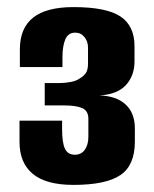

<svg xmlns="http://www.w3.org/2000/svg" viewBox="-20 -522 435 541"><path d="M187 -1Q110 -1 72.5 -32Q35 -63 35 -122V-182H155V-157Q155 -120 163 -103Q171 -86 191 -86Q209 -86 219 -100Q229 -114 229 -137V-187Q229 -210 211.5 -217.5Q194 -225 159 -225H106V-288H148Q163 -288 179 -291Q195 -294 203 -300Q214 -306 221 -315Q228 -324 228 -343V-388Q228 -405 218 -417.5Q208 -430 192 -430Q172 -430 164 -411Q156 -392 156 -361V-333H36V-383Q36 -443 73.5 -472.5Q111 -502 187 -502Q280 -502 319.5 -475.5Q359 -449 359 -392V-349Q359 -309 335 -282.5Q311 -256 260 -253Q307 -252 333.5 -228Q360 -204 360 -160V-123Q360 -56 319 -28.5Q278 -1 187 -1Z"/></svg>

Font: Alumni Sans ExtraBold
Style: Regular
Weight: 800
Designer: Robert E. Leuschke
Foundry: Robert E. Leuschke
Version: Version 1.018